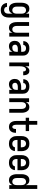

<svg xmlns="http://www.w3.org/2000/svg" viewBox="2001 -2776 998 5040"><g transform="rotate(90 2500.0 -256.0)"><path d="M247 223Q223 223 200 219.5Q177 216 155.5 206.5Q134 197 116 182Q98 167 85.5 147Q73 127 66 104.5Q59 82 58 59H159Q160 75 166.5 90.5Q173 106 185.5 116.5Q198 127 214 131Q230 135 247 135Q268 135 288 125Q308 115 319.5 97Q331 79 335 57.5Q339 36 339 15V-85Q331 -65 318.5 -47Q306 -29 289 -16Q272 -3 251 2.5Q230 8 208 8Q184 8 160 1Q136 -6 117 -22Q98 -38 85.5 -59Q73 -80 65.5 -103.5Q58 -127 55 -151.5Q52 -176 52 -200V-320Q52 -344 55 -368.5Q58 -393 65.5 -416.5Q73 -440 85.5 -461Q98 -482 117 -498Q136 -514 160 -521Q184 -528 208 -528Q230 -528 251 -522.5Q272 -517 289 -504Q306 -491 318.5 -473Q331 -455 339 -435V-520H440V15Q440 42 435.5 68.5Q431 95 420.5 120Q410 145 392 165.5Q374 186 350.5 199Q327 212 300.5 217.5Q274 223 247 223ZM249 -80Q263 -80 277 -84Q291 -88 302 -97Q313 -106 320.5 -118.5Q328 -131 332 -144.5Q336 -158 337.5 -172Q339 -186 339 -200V-320Q339 -334 337.5 -348Q336 -362 332 -375.5Q328 -389 320.5 -401.5Q313 -414 302 -423Q291 -432 277 -436Q263 -440 249 -440Q227 -440 207 -430.5Q187 -421 174.5 -403Q162 -385 157.5 -363.5Q153 -342 153 -320V-200Q153 -178 157.5 -156.5Q162 -135 174.5 -117Q187 -99 207 -89.5Q227 -80 249 -80Z M709 8Q685 8 661.5 0.5Q638 -7 620.5 -23Q603 -39 591 -60.5Q579 -82 572 -105Q565 -128 562.5 -152Q560 -176 560 -200V-520H661V-200Q661 -186 662.5 -172Q664 -158 668 -144.5Q672 -131 679.5 -118.5Q687 -106 697.5 -97Q708 -88 722 -84Q736 -80 750 -80Q764 -80 778 -84Q792 -88 802.5 -97Q813 -106 820.5 -118.5Q828 -131 832 -144.5Q836 -158 837.5 -172Q839 -186 839 -200V-520H940V0H839V-85Q831 -65 819 -47Q807 -29 789.5 -16.5Q772 -4 751 2Q730 8 709 8Z M1193 8Q1174 8 1154.5 4.5Q1135 1 1118 -9Q1101 -19 1088 -34Q1075 -49 1067 -67Q1059 -85 1055.5 -104Q1052 -123 1052 -143Q1052 -169 1058.5 -194.5Q1065 -220 1081 -241Q1097 -262 1119 -276.5Q1141 -291 1166 -299Q1191 -307 1217 -310Q1243 -313 1269 -313H1339V-354Q1339 -372 1333.5 -389Q1328 -406 1314.5 -418Q1301 -430 1283.5 -435Q1266 -440 1249 -440Q1232 -440 1216 -436.5Q1200 -433 1187 -423.5Q1174 -414 1166.5 -399Q1159 -384 1159 -368H1058Q1058 -391 1065 -414Q1072 -437 1085 -456.5Q1098 -476 1116.5 -490Q1135 -504 1157 -513Q1179 -522 1202 -525Q1225 -528 1249 -528Q1273 -528 1297.5 -524.5Q1322 -521 1344.5 -511Q1367 -501 1386 -485Q1405 -469 1417.5 -448Q1430 -427 1435 -402.5Q1440 -378 1440 -354V0H1339V-81Q1330 -60 1315 -42.5Q1300 -25 1280.5 -13.5Q1261 -2 1238.5 3Q1216 8 1193 8ZM1233 -80Q1254 -80 1274.5 -86Q1295 -92 1310 -105.5Q1325 -119 1332 -139Q1339 -159 1339 -180V-225H1269Q1256 -225 1243 -224Q1230 -223 1217.5 -220Q1205 -217 1193.5 -212Q1182 -207 1172 -198.5Q1162 -190 1157.5 -178Q1153 -166 1153 -153Q1153 -137 1158.5 -122.5Q1164 -108 1175.5 -97.5Q1187 -87 1202.5 -83.5Q1218 -80 1233 -80Z M1619 0V-520H1720V-420Q1726 -440 1736.5 -459.5Q1747 -479 1762 -495Q1777 -511 1797.5 -519.5Q1818 -528 1840 -528Q1859 -528 1877 -522.5Q1895 -517 1909.5 -504.5Q1924 -492 1933 -475.5Q1942 -459 1947 -441Q1952 -423 1954 -404Q1956 -385 1956 -366H1855Q1855 -379 1853.5 -391.5Q1852 -404 1846 -415.5Q1840 -427 1828.5 -433.5Q1817 -440 1805 -440Q1787 -440 1772.5 -431Q1758 -422 1748.5 -407.5Q1739 -393 1733.5 -376.5Q1728 -360 1725 -343.5Q1722 -327 1721 -310Q1720 -293 1720 -276V0Z M2193 8Q2174 8 2154.5 4.5Q2135 1 2118 -9Q2101 -19 2088 -34Q2075 -49 2067 -67Q2059 -85 2055.5 -104Q2052 -123 2052 -143Q2052 -169 2058.5 -194.5Q2065 -220 2081 -241Q2097 -262 2119 -276.5Q2141 -291 2166 -299Q2191 -307 2217 -310Q2243 -313 2269 -313H2339V-354Q2339 -372 2333.5 -389Q2328 -406 2314.5 -418Q2301 -430 2283.5 -435Q2266 -440 2249 -440Q2232 -440 2216 -436.5Q2200 -433 2187 -423.5Q2174 -414 2166.5 -399Q2159 -384 2159 -368H2058Q2058 -391 2065 -414Q2072 -437 2085 -456.5Q2098 -476 2116.5 -490Q2135 -504 2157 -513Q2179 -522 2202 -525Q2225 -528 2249 -528Q2273 -528 2297.5 -524.5Q2322 -521 2344.5 -511Q2367 -501 2386 -485Q2405 -469 2417.5 -448Q2430 -427 2435 -402.5Q2440 -378 2440 -354V0H2339V-81Q2330 -60 2315 -42.5Q2300 -25 2280.5 -13.5Q2261 -2 2238.5 3Q2216 8 2193 8ZM2233 -80Q2254 -80 2274.5 -86Q2295 -92 2310 -105.5Q2325 -119 2332 -139Q2339 -159 2339 -180V-225H2269Q2256 -225 2243 -224Q2230 -223 2217.5 -220Q2205 -217 2193.5 -212Q2182 -207 2172 -198.5Q2162 -190 2157.5 -178Q2153 -166 2153 -153Q2153 -137 2158.5 -122.5Q2164 -108 2175.5 -97.5Q2187 -87 2202.5 -83.5Q2218 -80 2233 -80Z M2560 0V-520H2661V-435Q2669 -455 2681 -473Q2693 -491 2710.5 -503.5Q2728 -516 2749 -522Q2770 -528 2791 -528Q2815 -528 2838.5 -520.5Q2862 -513 2879.5 -497Q2897 -481 2909 -459.5Q2921 -438 2928 -415Q2935 -392 2937.5 -368Q2940 -344 2940 -320V0H2839V-320Q2839 -334 2837.5 -348Q2836 -362 2832 -375.5Q2828 -389 2820.5 -401.5Q2813 -414 2802.5 -423Q2792 -432 2778 -436Q2764 -440 2750 -440Q2736 -440 2722 -436Q2708 -432 2697.5 -423Q2687 -414 2679.5 -401.5Q2672 -389 2668 -375.5Q2664 -362 2662.5 -348Q2661 -334 2661 -320V0Z M3311 8Q3287 8 3264 2Q3241 -4 3222 -17.5Q3203 -31 3189.5 -51Q3176 -71 3168 -93Q3160 -115 3157.5 -138.5Q3155 -162 3155 -186V-432H3070V-520H3155V-735H3255V-520H3420V-432H3255V-186Q3255 -175 3255.5 -163.5Q3256 -152 3258.5 -141.5Q3261 -131 3264.5 -120.5Q3268 -110 3274 -100.5Q3280 -91 3290 -85.5Q3300 -80 3311 -80Q3326 -80 3338 -89.5Q3350 -99 3355.5 -113Q3361 -127 3363.5 -142Q3366 -157 3366 -172V-177H3466V-167Q3466 -145 3462.5 -123Q3459 -101 3450.5 -80.5Q3442 -60 3428 -42.5Q3414 -25 3395 -13.5Q3376 -2 3354.5 3Q3333 8 3311 8Z M3752 8Q3725 8 3697.5 3Q3670 -2 3646 -15Q3622 -28 3603.5 -48.5Q3585 -69 3573 -93.5Q3561 -118 3556.5 -145.5Q3552 -173 3552 -200V-320Q3552 -347 3556.5 -374Q3561 -401 3572.5 -426Q3584 -451 3602.5 -471.5Q3621 -492 3645 -505Q3669 -518 3696 -523Q3723 -528 3750 -528Q3777 -528 3804 -523Q3831 -518 3855 -505Q3879 -492 3897.5 -471.5Q3916 -451 3927.5 -426Q3939 -401 3943.5 -374Q3948 -347 3948 -320V-216H3653V-200Q3653 -178 3657.5 -156Q3662 -134 3675 -116Q3688 -98 3709 -89Q3730 -80 3752 -80Q3768 -80 3784 -83Q3800 -86 3813.5 -95Q3827 -104 3835.5 -118Q3844 -132 3845 -149H3946Q3944 -125 3936.5 -103Q3929 -81 3915.5 -62Q3902 -43 3883.5 -29Q3865 -15 3843 -6.5Q3821 2 3798 5Q3775 8 3752 8ZM3847 -304V-320Q3847 -342 3842.5 -363.5Q3838 -385 3825.5 -403Q3813 -421 3792.5 -430.5Q3772 -440 3750 -440Q3728 -440 3707.5 -430.5Q3687 -421 3674.5 -403Q3662 -385 3657.5 -363.5Q3653 -342 3653 -320V-304Z M4252 8Q4225 8 4197.5 3Q4170 -2 4146 -15Q4122 -28 4103.5 -48.5Q4085 -69 4073 -93.5Q4061 -118 4056.5 -145.5Q4052 -173 4052 -200V-320Q4052 -347 4056.5 -374Q4061 -401 4072.5 -426Q4084 -451 4102.5 -471.5Q4121 -492 4145 -505Q4169 -518 4196 -523Q4223 -528 4250 -528Q4277 -528 4304 -523Q4331 -518 4355 -505Q4379 -492 4397.5 -471.5Q4416 -451 4427.5 -426Q4439 -401 4443.5 -374Q4448 -347 4448 -320V-216H4153V-200Q4153 -178 4157.5 -156Q4162 -134 4175 -116Q4188 -98 4209 -89Q4230 -80 4252 -80Q4268 -80 4284 -83Q4300 -86 4313.5 -95Q4327 -104 4335.5 -118Q4344 -132 4345 -149H4446Q4444 -125 4436.5 -103Q4429 -81 4415.5 -62Q4402 -43 4383.5 -29Q4365 -15 4343 -6.5Q4321 2 4298 5Q4275 8 4252 8ZM4347 -304V-320Q4347 -342 4342.5 -363.5Q4338 -385 4325.5 -403Q4313 -421 4292.5 -430.5Q4272 -440 4250 -440Q4228 -440 4207.5 -430.5Q4187 -421 4174.5 -403Q4162 -385 4157.5 -363.5Q4153 -342 4153 -320V-304Z M4708 8Q4684 8 4660 1Q4636 -6 4617 -22Q4598 -38 4585.5 -59Q4573 -80 4565.5 -103.5Q4558 -127 4555 -151.5Q4552 -176 4552 -200V-320Q4552 -344 4555 -368.5Q4558 -393 4565.5 -416.5Q4573 -440 4585.5 -461Q4598 -482 4617 -498Q4636 -514 4660 -521Q4684 -528 4708 -528Q4730 -528 4751 -522.5Q4772 -517 4789 -504Q4806 -491 4818.5 -473Q4831 -455 4839 -435V-735H4940V0H4839V-85Q4831 -65 4818.5 -47Q4806 -29 4789 -16Q4772 -3 4751 2.5Q4730 8 4708 8ZM4749 -80Q4763 -80 4777 -84Q4791 -88 4802 -97Q4813 -106 4820.5 -118.5Q4828 -131 4832 -144.5Q4836 -158 4837.5 -172Q4839 -186 4839 -200V-320Q4839 -334 4837.5 -348Q4836 -362 4832 -375.5Q4828 -389 4820.5 -401.5Q4813 -414 4802 -423Q4791 -432 4777 -436Q4763 -440 4749 -440Q4727 -440 4707 -430.5Q4687 -421 4674.5 -403Q4662 -385 4657.5 -363.5Q4653 -342 4653 -320V-200Q4653 -178 4657.5 -156.5Q4662 -135 4674.5 -117Q4687 -99 4707 -89.5Q4727 -80 4749 -80Z"/></g></svg>

Font: Iosevka Curly Semibold
Style: Regular
Weight: 600
Monospace: yes
Designer: Belleve Invis
Foundry: Belleve Invis
Version: Version 22.1.2; ttfautohint (v1.8.4)